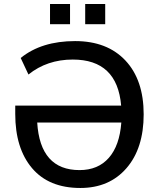

<svg xmlns="http://www.w3.org/2000/svg" viewBox="-20 -935 799 965"><path d="M383.8 9.8Q225.6 9.8 141.1 -89.8Q56.6 -189.5 56.6 -362.3V-404.3H588.9Q569.3 -635.7 345.7 -635.7Q216.8 -635.7 123 -560.5L84 -643.6Q188.5 -728.5 357.4 -728.5Q518.6 -728.5 610.4 -630.9Q702.1 -533.2 702.1 -360.4Q702.1 -189.5 615.7 -89.8Q529.3 9.8 383.8 9.8ZM167 -319.3Q181.6 -80.1 379.9 -80.1Q472.7 -80.1 526.9 -141.6Q581.1 -203.1 589.8 -319.3ZM231.4 -813.5V-915H332V-813.5ZM408.2 -813.5V-915H508.8V-813.5Z"/></svg>

Font: Min Sans Medium
Style: Regular
Weight: 500
Designer: Jinseong-Kim, NotoSansCJK, Nunito
Foundry: Jinseong-Kim
Version: Version 1.400;Glyphs 3.1.2 (3151)